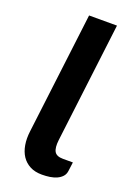

<svg xmlns="http://www.w3.org/2000/svg" viewBox="-141 -781 599 844"><g transform="rotate(20 159.0 -359.0)"><path d="M124 -723H254.5L186 -163Q181.5 -125.5 191.5 -108.5Q201.5 -91.5 231.5 -91.5H278L272.5 -49.5Q270.5 -34 261 -23.5Q251.5 -13 237.2 -6.5Q223 0 205 2.8Q187 5.5 168 5.5Q135 5.5 111.8 -6.8Q88.5 -19 74.2 -40.5Q60 -62 55 -91.5Q50 -121 54.5 -156Z"/></g></svg>

Font: Lato 2
Style: Bold Italic
Weight: 700
Italic angle: -7°
Designer: Lukasz Dziedzic with Adam Twardoch and Botio Nikoltchev
Foundry: tyPoland Lukasz Dziedzic
Version: Version 2.015; 2015-08-06; http://www.latofonts.com/